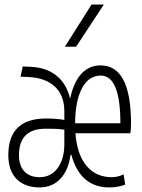

<svg xmlns="http://www.w3.org/2000/svg" viewBox="-20 -815 626 845"><path d="M154.8 9.8Q88.9 9.8 52.7 -27.3Q16.6 -64.5 16.6 -132.3Q16.6 -293.5 183.1 -293.5Q229.5 -293.5 263.2 -287.1V-325.2Q263.2 -394.5 221.7 -433.6Q180.2 -472.7 104.5 -476.1L70.3 -477.5L80.1 -522.5L114.3 -521Q184.1 -518.1 228.8 -481.9Q273.4 -445.8 288.6 -380.4Q303.2 -451.7 337.4 -489.5Q371.6 -527.3 422.4 -527.3Q556.6 -527.3 556.6 -271.5Q556.6 -247.6 553.7 -228.5H312Q318.8 -136.2 360.4 -85.7Q401.9 -35.2 472.2 -35.2Q498 -35.2 523.9 -47.4L531.2 -2.4Q499.5 9.8 460.4 9.8Q333.5 9.8 293.9 -133.8H290.5Q281.2 -65.4 245.4 -27.8Q209.5 9.8 154.8 9.8ZM263.2 -181.2V-244.1Q243.7 -247.6 221.9 -248Q200.2 -248.5 180.7 -248.5Q63.5 -248.5 63.5 -132.3Q63.5 -85.4 87.6 -60.3Q111.8 -35.2 154.8 -35.2Q204.1 -35.2 233.6 -75.2Q263.2 -115.2 263.2 -181.2ZM310.5 -272.5H509.8Q509.8 -482.4 423.3 -482.4Q371.1 -482.4 341.3 -427.5Q311.5 -372.6 310.5 -272.5ZM265.6 -609.4 382.8 -794.9H437L314.9 -609.4Z"/></svg>

Font: Cascadia Code NF ExtraLight
Style: Regular
Weight: 200
Monospace: yes
Designer: Aaron Bell
Foundry: Saja Typeworks
Version: Version 2404.023; ttfautohint (v1.8.4)